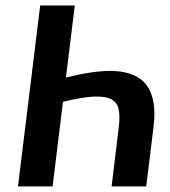

<svg xmlns="http://www.w3.org/2000/svg" viewBox="-20 -668 609 688"><path d="M124 -648.4H248L216.3 -390.1Q267.1 -402.8 311.8 -409.2Q356.4 -415.5 393.3 -413.3Q430.2 -411.1 458.7 -398.9Q487.3 -386.7 505.1 -363Q522.9 -339.4 529.8 -302.5Q536.6 -265.6 530.3 -213.9L503.9 0H379.9L405.8 -214.4Q410.2 -251 405.3 -275.9Q400.4 -300.8 378.7 -312.3Q356.9 -323.7 315.4 -321.8Q273.9 -319.8 205.6 -303.2L168.5 0H44.4Z"/></svg>

Font: Carlito
Style: Bold Italic
Weight: 700
Italic angle: -7°
Designer: Lukasz Dziedzic
Foundry: tyPoland Lukasz Dziedzic
Version: Version 1.104